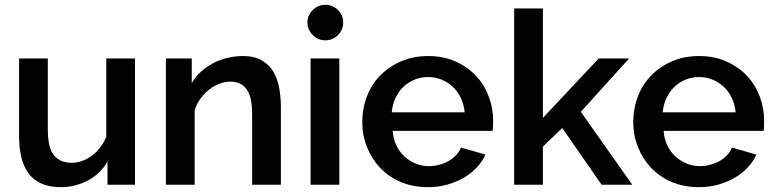

<svg xmlns="http://www.w3.org/2000/svg" viewBox="-20 -765 3207 795"><path d="M425 0V-96Q410 -70 389 -50Q368 -30 342.5 -17Q317 -4 289.5 3Q262 10 232 10Q184 10 150.5 -5.5Q117 -21 97 -49Q77 -77 68 -115.5Q59 -154 59 -200V-523H178V-225Q178 -197 182.5 -172Q187 -147 198 -129.5Q209 -112 228.5 -101.5Q248 -91 277 -91Q298 -91 319.5 -98.5Q341 -106 360 -120Q379 -134 394.5 -154Q410 -174 420 -198V-523H539V0Z M1143 0H1024V-293Q1024 -364 1001 -395.5Q978 -427 935 -427Q912 -427 889 -418.5Q866 -410 846 -394Q826 -378 810 -356.5Q794 -335 786 -309V0H667V-523H774V-421Q789 -447 811.5 -467.5Q834 -488 861 -502.5Q888 -517 920 -525Q952 -533 986 -533Q1033 -533 1064 -515Q1095 -497 1112 -468Q1129 -439 1136 -401Q1143 -363 1143 -323Z M1266 0V-523H1385V0ZM1253 -672Q1253 -702 1275 -723.5Q1297 -745 1327 -745Q1358 -745 1379.5 -723.5Q1401 -702 1401 -672Q1401 -642 1379.5 -620Q1358 -598 1327 -598Q1297 -598 1275 -620Q1253 -642 1253 -672Z M1753 10Q1690 10 1639.5 -11.5Q1589 -33 1554 -70Q1519 -107 1499.5 -156Q1480 -205 1480 -259Q1480 -315 1499 -365Q1518 -415 1554 -452Q1590 -489 1640.5 -511Q1691 -533 1753 -533Q1816 -533 1866 -510.5Q1916 -488 1950.5 -451.5Q1985 -415 2003.5 -366Q2022 -317 2022 -264Q2022 -252 2021.5 -241Q2021 -230 2020 -223H1606Q1608 -190 1621 -163Q1634 -136 1655 -117Q1676 -98 1702 -87.5Q1728 -77 1756 -77Q1777 -77 1798 -82.5Q1819 -88 1837 -98Q1855 -108 1868.5 -122.5Q1882 -137 1889 -154L1990 -125Q1977 -96 1953.5 -71Q1930 -46 1899.5 -28.5Q1869 -11 1831.5 -0.5Q1794 10 1753 10ZM1904 -300Q1901 -332 1888 -359.5Q1875 -387 1854.5 -406Q1834 -425 1808 -435.5Q1782 -446 1753 -446Q1722 -446 1696 -435Q1670 -424 1650 -405Q1630 -386 1617.5 -359Q1605 -332 1602 -300Z M2471 0 2308 -235 2228 -158V0H2109V-730H2228V-277L2459 -523H2585L2385 -302L2598 0Z M2875 10Q2812 10 2761.5 -11.5Q2711 -33 2676 -70Q2641 -107 2621.5 -156Q2602 -205 2602 -259Q2602 -315 2621 -365Q2640 -415 2676 -452Q2712 -489 2762.5 -511Q2813 -533 2875 -533Q2938 -533 2988 -510.5Q3038 -488 3072.5 -451.5Q3107 -415 3125.5 -366Q3144 -317 3144 -264Q3144 -252 3143.5 -241Q3143 -230 3142 -223H2728Q2730 -190 2743 -163Q2756 -136 2777 -117Q2798 -98 2824 -87.5Q2850 -77 2878 -77Q2899 -77 2920 -82.5Q2941 -88 2959 -98Q2977 -108 2990.5 -122.5Q3004 -137 3011 -154L3112 -125Q3099 -96 3075.5 -71Q3052 -46 3021.5 -28.5Q2991 -11 2953.5 -0.5Q2916 10 2875 10ZM3026 -300Q3023 -332 3010 -359.5Q2997 -387 2976.5 -406Q2956 -425 2930 -435.5Q2904 -446 2875 -446Q2844 -446 2818 -435Q2792 -424 2772 -405Q2752 -386 2739.5 -359Q2727 -332 2724 -300Z"/></svg>

Font: Rising Sun SemiBold
Style: Regular
Weight: 600
Designer: Matt McInerney, Pablo Impallari, Rodrigo Fuenzalida (Raleway font), Stephen Hutchings (Greek), Cristiano Sobral (main ch
Foundry: The Rising Sun Project Authors
Version: Version 4.327; ttfautohint (v1.8.4.7-5d5b-dirty)